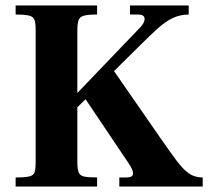

<svg xmlns="http://www.w3.org/2000/svg" viewBox="-20 -680 764 700"><path d="M415 0V-33H441Q464 -33 465 -46.5Q466 -60 448 -86L278 -339L381 -442L564 -178Q600 -126 624 -94Q648 -62 669 -47.5Q690 -33 719 -33V0ZM37 0V-33Q72 -33 87.5 -37Q103 -41 106.5 -53Q110 -65 110 -89V-569Q110 -595 106 -607Q102 -619 86.5 -623Q71 -627 37 -627V-660H334V-627Q302 -627 286.5 -623Q271 -619 266.5 -606.5Q262 -594 262 -569V-89Q262 -65 266.5 -52.5Q271 -40 286 -36.5Q301 -33 334 -33V0ZM239 -266V-317L493 -582Q509 -600 507 -613.5Q505 -627 484 -627H454V-660H668V-627Q637 -627 610.5 -614.5Q584 -602 556.5 -577.5Q529 -553 494 -518Z"/></svg>

Font: Frank Ruhl Libre
Style: Bold
Weight: 700
Designer: Yanek Iontef
Foundry: Fontef
Version: Version 6.004